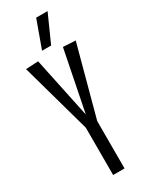

<svg xmlns="http://www.w3.org/2000/svg" viewBox="-232 -947 775 991"><g transform="rotate(-30 155.5 -451.0)"><path d="M122 0V-282L6 -698L80 -702L156 -341L228 -702L302 -698L190 -282V0ZM125 -739 184 -902H252L179 -739Z"/></g></svg>

Font: Georama ExtraCondensed
Style: Regular
Weight: 400
Width: 2
Designer: Jean-Baptiste Levee
Foundry: Production Type
Version: Version 1.000